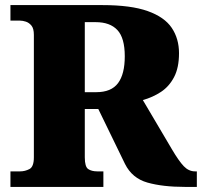

<svg xmlns="http://www.w3.org/2000/svg" viewBox="-20 -734 793 754"><path d="M21 0V-61H59Q78 -61 95.5 -70Q113 -79 113 -116V-597Q113 -622 103.5 -633.5Q94 -645 81.5 -649Q69 -653 59 -653H21V-714H382Q494 -714 560 -690.5Q626 -667 654.5 -624.5Q683 -582 683 -525Q683 -468 663.5 -431Q644 -394 612 -373Q580 -352 541 -341L655 -148Q682 -102 701.5 -81.5Q721 -61 746 -61H753V0H706Q619 0 559 -17Q499 -34 471 -90L366 -306H313V-116Q313 -79 326.5 -70Q340 -61 362 -61H386V0ZM358 -372Q417 -372 443.5 -407.5Q470 -443 470 -513Q470 -585 441 -616Q412 -647 356 -647H313V-372Z"/></svg>

Font: Noto Serif Telugu Black
Style: Regular
Weight: 900
Designer: Jelle Bosma - Monotype Design Team
Foundry: Monotype Imaging Inc.
Version: Version 2.005; ttfautohint (v1.8.4.7-5d5b)